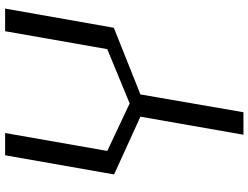

<svg xmlns="http://www.w3.org/2000/svg" viewBox="-132 -604 981 758"><g transform="rotate(-90 359.0 -225.5)"><path d="M294.4 244.6H205.6L276.9 -162.1L48.8 -266.1L124.5 -696.3H212.4L141.6 -293L329.1 -204.6L543.5 -293L614.3 -696.3H703.6L627.9 -267.1L364.7 -162.1Z"/></g></svg>

Font: Kelvinch
Style: Italic
Weight: 400
Italic angle: -10°
Designer: Paul James Miller
Foundry: High-Logic / Made with FontCreator
Version: Version 3.40;July 22, 2017;FontCreator 11.0.0.2388 64-bit